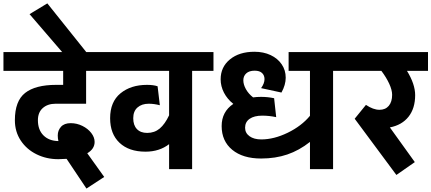

<svg xmlns="http://www.w3.org/2000/svg" viewBox="-50 -990 2525 1124"><path d="M171.9 -286.1Q171.9 -230 204.3 -197.5Q236.8 -165 292 -164.1Q288.1 -179.2 288.1 -196.8Q288.1 -226.6 307.1 -247.8Q326.2 -269 363.8 -269Q399.9 -269 432.4 -252.9Q464.8 -236.8 484.4 -211.4Q503.9 -186 503.9 -159.2Q503.9 -118.2 460.9 -92.8L560.1 45.9L456.1 113.8L339.8 -60.1Q307.6 -58.1 291 -58.1Q222.2 -58.1 164.1 -86.7Q106 -115.2 71.5 -167.2Q37.1 -219.2 37.1 -286.1Q37.1 -398.9 97.2 -446Q157.2 -493.2 278.8 -493.2H319.8V-575.2H-29.8V-685.1H582V-575.2H454.1V-382.8H275.9Q229 -382.8 200.4 -357.4Q171.9 -332 171.9 -286.1Z M227.1 -970.2 467.3 -669.9H327.1L123 -907.2Z M1074.7 -575.2V0H939.9V-146Q882.8 -102.1 801.8 -102.1Q704.6 -102.1 649.7 -154.1Q594.7 -206.1 594.7 -297.9Q594.7 -394 655.3 -443.6Q715.8 -493.2 810.5 -493.2Q848.6 -493.2 872.6 -484.9L885.7 -374Q851.6 -382.8 820.8 -382.8Q779.8 -382.8 754.9 -360.8Q730 -338.9 730 -297.9Q730 -256.8 751.5 -234.4Q772.9 -211.9 811.5 -211.9Q854.5 -211.9 885 -237.5Q915.5 -263.2 939.9 -314.9V-575.2H522V-685.1H1199.7V-575.2Z M1899.9 -575.2V0H1764.6V-159.2Q1701.7 -109.4 1632.1 -85.7Q1562.5 -62 1478.5 -62Q1371.6 -62 1309.6 -113Q1247.6 -164.1 1247.6 -252Q1247.6 -335.9 1315.9 -381.8Q1280.8 -409.7 1261.2 -447.3Q1241.7 -484.9 1241.7 -525.9Q1241.7 -597.7 1296.1 -642.3Q1350.6 -687 1439.5 -687Q1492.7 -687 1534.2 -667.5Q1575.7 -647.9 1599.1 -613.5Q1622.6 -579.1 1622.6 -535.2Q1622.6 -493.2 1597.7 -448.2L1478.5 -474.1Q1498.5 -502 1498.5 -526.9Q1498.5 -548.8 1484.1 -562.5Q1469.7 -576.2 1440.9 -576.2Q1408.7 -576.2 1391.6 -560.5Q1374.5 -544.9 1374.5 -520Q1374.5 -495.1 1389.6 -468Q1404.8 -440.9 1431.6 -419.9Q1453.6 -422.9 1478.5 -422.9Q1517.6 -422.9 1554.7 -415L1566.9 -304.2Q1525.9 -313 1485.8 -313Q1438 -313 1411.4 -294.4Q1384.8 -275.9 1384.8 -242.2Q1384.8 -211.4 1410.6 -192.6Q1436.5 -173.8 1479.5 -173.8Q1553.7 -173.8 1634.3 -212.9Q1714.8 -252 1764.6 -312V-575.2H1639.6V-685.1H2024.9V-575.2Z M2332.5 -575.2Q2380.4 -497.1 2380.4 -433.1Q2380.4 -356 2341.8 -306.9Q2303.2 -257.8 2232.4 -244.1L2378.4 -41L2270.5 34.2L2026.4 -294.9L2092.3 -376Q2135.3 -347.2 2171.4 -347.2Q2206.5 -347.2 2226.1 -370.6Q2245.6 -394 2245.6 -435.1Q2245.6 -462.9 2228.5 -500Q2211.4 -537.1 2182.6 -575.2H1984.4V-685.1H2455.6V-575.2Z"/></svg>

Font: Sarala
Style: Bold
Weight: 700
Designer: Andres Torresi
Foundry: Huerta Tipografica
Version: Version 1.004;PS 001.003;hotconv 1.0.70;makeotf.lib2.5.58329